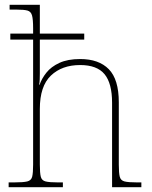

<svg xmlns="http://www.w3.org/2000/svg" viewBox="-20 -780 635 800"><path d="M16 0V-20H40Q77 -20 93.5 -24Q110 -28 114 -43.5Q118 -59 118 -94V-615H23V-640H118V-662Q118 -699 113.5 -715.5Q109 -732 94.5 -736Q80 -740 49 -740H20V-760H146V-640H331V-615H146V-474Q146 -461 145.5 -448.5Q145 -436 143 -427H145Q154 -453 173.5 -477.5Q193 -502 227.5 -518Q262 -534 314 -534Q392 -534 433.5 -491.5Q475 -449 475 -354V-94Q475 -59 479 -43.5Q483 -28 499 -24Q515 -20 550 -20H569V0H447V-352Q447 -433 415.5 -471Q384 -509 314 -509Q238 -509 192 -465Q146 -421 146 -326V-94Q146 -59 150 -43.5Q154 -28 170 -24Q186 -20 220 -20H242V0Z"/></svg>

Font: Noto Serif Telugu Thin
Style: Regular
Weight: 100
Designer: Jelle Bosma - Monotype Design Team
Foundry: Monotype Imaging Inc.
Version: Version 2.005; ttfautohint (v1.8.4.7-5d5b)